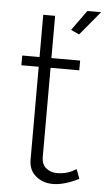

<svg xmlns="http://www.w3.org/2000/svg" viewBox="-53 -765 446 806"><g transform="rotate(5 170.0 -362.0)"><path d="M256 -629 221 -645 282 -730H340ZM310 -25Q248 6 201 6Q158 6 128.5 -19Q99 -44 99 -87V-479H26V-520H99V-698H149V-520H270V-479H149V-99Q150 -71 169 -56Q188 -41 214 -41Q259 -41 295 -65Z"/></g></svg>

Font: Raleway-v4020 Light
Style: Regular
Weight: 300
Designer: Matt McInerney, Pablo Impallari, Rodrigo Fuenzalida
Foundry: Matt McInerney, Pablo Impallari, Rodrigo Fuenzalida
Version: Version 4.020;PS 004.020;hotconv 1.0.88;makeotf.lib2.5.64775